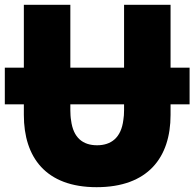

<svg xmlns="http://www.w3.org/2000/svg" viewBox="-33 -738 807 797"><path d="M368 39C157 39 66 -85 66 -261V-305H-13V-457H66V-718H259V-457H482V-718H675V-457H754V-305H675V-261C675 -84 581 39 368 39ZM370 -135C428 -135 470 -166 479 -240C481 -250 482 -267 482 -280V-305H259V-280C259 -267 260 -249 262 -239C271 -165 312 -135 370 -135Z"/></svg>

Font: Repo Black
Style: Regular
Weight: 900
Designer: Stefan Peev
Foundry: Context Ltd
Version: Version 1.502